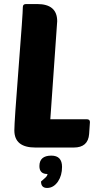

<svg xmlns="http://www.w3.org/2000/svg" viewBox="-20 -730 488 950"><path d="M155 0Q51 0 51 -85Q51 -127 72 -395Q93 -663 93 -695Q93 -710 109 -710H164Q263 -710 263 -625L229 -140H409Q425 -140 425 -126L421 -67Q416 0 345 0ZM175 92Q175 40 234 40Q287 40 287 96Q287 138 267 168Q245 200 213 200Q183 200 183 168L199 154Q215 141 215 131Q175 131 175 92Z"/></svg>

Font: PoetsenOne
Style: Regular
Weight: 400
Designer: Rodrigo Fuenzalida, Pablo Impallari
Foundry: Pablo Impallari, Rodrigo Fuenzalida
Version: Version 1.000